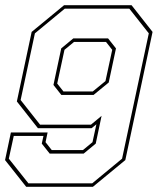

<svg xmlns="http://www.w3.org/2000/svg" viewBox="-32 -720 608 740"><path d="M475 -700 556 -597 451 -103 326 0H69L-12.5 -103L10 -209.5H151.5L143.5 -172L167.5 -141.5H287.5L324.5 -172L339.5 -241L321 -226H114L33 -329L90 -597L215 -700ZM384.5 -572 415 -533.5 387 -402 328.5 -354H204.5L174 -392.5L204 -533.5L250.5 -572ZM376.5 -558.5H253.5L216.5 -528L188.5 -398L212.5 -367.5H325.5L374.5 -407.5L400.5 -528ZM466.5 -686.5H217.5L102.5 -591.5L47.5 -334.5L122.5 -239.5H318.5L359.5 -273.5L337 -166.5L290.5 -128H159.5L129 -166.5L135.5 -196H21L2 -108.5L77.5 -13.5H323.5L438.5 -108.5L541.5 -591.5Z"/></svg>

Font: Tourney Thin
Style: Italic
Weight: 100
Italic angle: -12°
Designer: Tyler Finck
Foundry: Etcetera Type Co
Version: Version 1.015